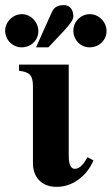

<svg xmlns="http://www.w3.org/2000/svg" viewBox="-22 -712 434 746"><path d="M392 -591C392 -627 362 -657 327 -657C292 -657 263 -628 263 -593C263 -557 291 -528 326 -528C363 -528 392 -556 392 -591ZM118 -528H166L229 -595C248 -616 263 -635 263 -648C263 -674 250 -692 226 -692C206 -692 189 -687 179 -664ZM127 -591C127 -627 97 -657 63 -657C28 -657 -2 -627 -2 -593C-2 -557 27 -528 62 -528C99 -528 127 -556 127 -591ZM318 -101C305 -78 289 -56 269 -56C247 -56 245 -88 245 -112V-461H52V-437C92 -432 106 -421 106 -376V-77C106 -31 133 14 198 14C268 14 320 -37 341 -89Z"/></svg>

Font: XITS Math
Style: Bold
Weight: 700
Designer: MicroPress Inc., with final additions and corrections provided by Coen Hoffman, Elsevier (retired)
Version: Version 1.105